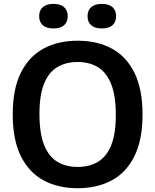

<svg xmlns="http://www.w3.org/2000/svg" viewBox="-20 -959 800 988"><path d="M379.5 9.5Q279 9.5 204 -31Q129 -71.5 87.2 -155.5Q45.5 -239.5 45.5 -370Q45.5 -500.5 87.2 -584.5Q129 -668.5 204 -709Q279 -749.5 379.5 -749.5Q480.5 -749.5 555.5 -709Q630.5 -668.5 672 -584.2Q713.5 -500 713.5 -370Q713.5 -240 672 -155.8Q630.5 -71.5 555.2 -31Q480 9.5 379.5 9.5ZM379.5 -100Q440.5 -100 484.5 -126.5Q528.5 -153 552.2 -211.8Q576 -270.5 576 -367Q576 -466.5 552 -526.5Q528 -586.5 484 -613.2Q440 -640 379.5 -640Q319.5 -640 275.2 -613.8Q231 -587.5 207 -528.8Q183 -470 183 -373Q183 -273 207 -213Q231 -153 275 -126.5Q319 -100 379.5 -100ZM504 -812.5Q468 -812.5 449.2 -829.2Q430.5 -846 430.5 -875.5Q430.5 -905.5 449.2 -922.2Q468 -939 504 -939Q540 -939 558.8 -922.2Q577.5 -905.5 577.5 -875.5Q577.5 -846 558.8 -829.2Q540 -812.5 504 -812.5ZM255 -812.5Q219 -812.5 200.2 -829.2Q181.5 -846 181.5 -875.5Q181.5 -905.5 200.2 -922.2Q219 -939 255 -939Q291 -939 309.8 -922.2Q328.5 -905.5 328.5 -875.5Q328.5 -846 309.8 -829.2Q291 -812.5 255 -812.5Z"/></svg>

Font: Encode Sans Condensed Thin SemiBold
Style: Regular
Weight: 600
Version: Version 3.002